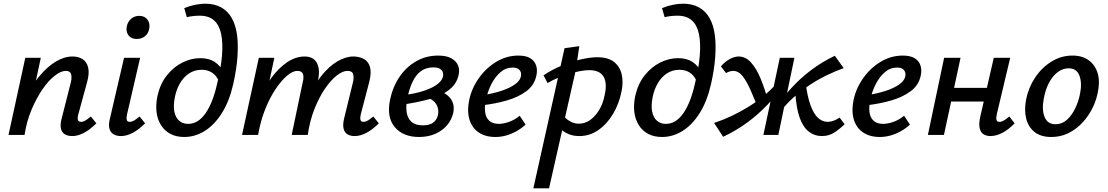

<svg xmlns="http://www.w3.org/2000/svg" viewBox="-20 -731 6002 1040"><path d="M371 6Q349 6 332.5 -3Q316 -12 310.5 -32.5Q305 -53 313 -85L364 -286Q370 -312 365 -329.5Q360 -347 336 -347Q310 -347 276 -320.5Q242 -294 209.5 -246.5Q177 -199 150.5 -136Q124 -73 113 0H50Q74 -103 110 -182Q146 -261 190.5 -315Q235 -369 281.5 -397Q328 -425 373 -425Q405 -425 427.5 -410.5Q450 -396 457.5 -365.5Q465 -335 452 -287L404 -111Q399 -93 402 -82Q405 -71 419 -71Q430 -71 442 -78Q454 -85 472 -100L502 -63Q468 -29 435 -11.5Q402 6 371 6ZM26 0 117 -418H201L112 0Z M635 6Q612 6 595.5 -3.5Q579 -13 573 -33.5Q567 -54 575 -87L652 -418H739L668 -111Q664 -93 666.5 -82Q669 -71 683 -71Q694 -71 706 -78Q718 -85 736 -100L766 -63Q732 -29 699 -11.5Q666 6 635 6ZM721 -520Q701 -520 687.5 -529Q674 -538 668.5 -554Q663 -570 667 -589Q672 -613 690 -629Q708 -645 734 -645Q754 -645 767.5 -635.5Q781 -626 786.5 -610Q792 -594 788 -574Q783 -549 765 -534.5Q747 -520 721 -520Z M978 11Q935 11 903.5 -5.5Q872 -22 852.5 -52.5Q833 -83 828 -123.5Q823 -164 833 -212Q848 -278 884.5 -323.5Q921 -369 968.5 -392.5Q1016 -416 1065 -416Q1113 -416 1144.5 -394.5Q1176 -373 1191 -338L1162 -299Q1148 -326 1125.5 -339.5Q1103 -353 1073 -353Q1033 -353 1003 -332.5Q973 -312 954 -278.5Q935 -245 927 -204Q918 -158 924.5 -126Q931 -94 950.5 -77Q970 -60 999 -60Q1053 -60 1093 -117Q1133 -174 1156 -277Q1177 -362 1182.5 -430Q1188 -498 1178 -546.5Q1168 -595 1139.5 -620.5Q1111 -646 1062 -646Q1044 -646 1026 -644Q1008 -642 992 -638L978 -687Q1007 -699 1036.5 -705Q1066 -711 1092 -711Q1142 -711 1178 -691Q1214 -671 1235.5 -633Q1257 -595 1264 -541.5Q1271 -488 1266 -420.5Q1261 -353 1243 -274Q1222 -182 1182 -118.5Q1142 -55 1089.5 -22Q1037 11 978 11Z M1901 6Q1879 6 1863 -3Q1847 -12 1841.5 -32.5Q1836 -53 1843 -85L1892 -286Q1898 -311 1893 -329Q1888 -347 1862 -347Q1836 -347 1804 -322Q1772 -297 1740.5 -251Q1709 -205 1683.5 -141Q1658 -77 1647 0H1585Q1607 -105 1642 -185Q1677 -265 1719 -318Q1761 -371 1806.5 -398Q1852 -425 1894 -425Q1925 -425 1950 -412Q1975 -399 1984 -368.5Q1993 -338 1980 -287L1934 -111Q1930 -93 1932.5 -82Q1935 -71 1949 -71Q1960 -71 1972 -78Q1984 -85 2002 -100L2032 -63Q1998 -29 1965 -11.5Q1932 6 1901 6ZM1291 0 1382 -418H1466L1377 0ZM1323 0Q1343 -94 1375 -172Q1407 -250 1448 -306.5Q1489 -363 1535.5 -394Q1582 -425 1630 -425Q1679 -425 1697.5 -388Q1716 -351 1701 -289L1633 0H1560L1620 -287Q1627 -313 1621 -330Q1615 -347 1590 -347Q1566 -347 1535.5 -321.5Q1505 -296 1473.5 -249.5Q1442 -203 1416.5 -139.5Q1391 -76 1378 0Z M2250 11Q2163 11 2118 -43Q2073 -97 2093 -192Q2108 -262 2144.5 -315.5Q2181 -369 2235 -399.5Q2289 -430 2353 -430Q2399 -430 2426 -414.5Q2453 -399 2462 -374.5Q2471 -350 2463 -320Q2454 -283 2427 -257Q2400 -231 2361 -214Q2322 -197 2275 -186Q2228 -175 2179 -167L2175 -217Q2260 -228 2315 -254.5Q2370 -281 2379 -315Q2382 -325 2379.5 -336.5Q2377 -348 2365 -357Q2353 -366 2327 -366Q2288 -366 2260.5 -346Q2233 -326 2215 -288.5Q2197 -251 2186 -198Q2178 -157 2182.5 -124Q2187 -91 2208.5 -71.5Q2230 -52 2271 -52Q2290 -52 2306.5 -57Q2323 -62 2335 -74.5Q2347 -87 2352 -107Q2357 -129 2350.5 -150Q2344 -171 2327 -185Q2310 -199 2283 -203L2347 -243Q2361 -239 2379 -230.5Q2397 -222 2412 -207Q2427 -192 2434 -170.5Q2441 -149 2435 -119Q2426 -81 2401 -52Q2376 -23 2337.5 -6Q2299 11 2250 11Z M2663 11Q2609 11 2572.5 -14Q2536 -39 2522.5 -85Q2509 -131 2522 -192Q2536 -255 2575 -309.5Q2614 -364 2669.5 -397Q2725 -430 2788 -430Q2830 -430 2853.5 -415Q2877 -400 2884.5 -374.5Q2892 -349 2885 -320Q2874 -269 2831 -237Q2788 -205 2726 -187Q2664 -169 2594 -161L2598 -216Q2654 -225 2697.5 -239.5Q2741 -254 2768.5 -273.5Q2796 -293 2801 -315Q2804 -324 2802 -335.5Q2800 -347 2789.5 -356Q2779 -365 2757 -365Q2720 -365 2691.5 -340.5Q2663 -316 2643 -278Q2623 -240 2614 -198Q2604 -157 2607.5 -125.5Q2611 -94 2630 -77Q2649 -60 2682 -60Q2706 -60 2736.5 -70.5Q2767 -81 2795 -104L2827 -56Q2804 -35 2777 -20Q2750 -5 2721.5 3Q2693 11 2663 11Z M2869 289 3038 -470 3118 -481 3098 -348 2954 289ZM3118 6Q3084 6 3058 -5.5Q3032 -17 3014.5 -35Q2997 -53 2989 -73L3024 -114Q3043 -88 3066.5 -74.5Q3090 -61 3115 -61Q3147 -61 3174.5 -79.5Q3202 -98 3224 -133Q3246 -168 3255 -215Q3270 -280 3249.5 -315.5Q3229 -351 3171 -351Q3151 -351 3123 -346Q3095 -341 3064.5 -331.5Q3034 -322 3003 -309.5Q2972 -297 2946 -281L2924 -323Q2970 -354 3023.5 -376Q3077 -398 3127.5 -409.5Q3178 -421 3215 -421Q3274 -421 3306 -395.5Q3338 -370 3347.5 -328Q3357 -286 3347 -238Q3334 -170 3301 -114.5Q3268 -59 3221 -26.5Q3174 6 3118 6Z M3566 11Q3523 11 3491.5 -5.5Q3460 -22 3440.5 -52.5Q3421 -83 3416 -123.5Q3411 -164 3421 -212Q3436 -278 3472.5 -323.5Q3509 -369 3556.5 -392.5Q3604 -416 3653 -416Q3701 -416 3732.5 -394.5Q3764 -373 3779 -338L3750 -299Q3736 -326 3713.5 -339.5Q3691 -353 3661 -353Q3621 -353 3591 -332.5Q3561 -312 3542 -278.5Q3523 -245 3515 -204Q3506 -158 3512.5 -126Q3519 -94 3538.5 -77Q3558 -60 3587 -60Q3641 -60 3681 -117Q3721 -174 3744 -277Q3765 -362 3770.5 -430Q3776 -498 3766 -546.5Q3756 -595 3727.5 -620.5Q3699 -646 3650 -646Q3632 -646 3614 -644Q3596 -642 3580 -638L3566 -687Q3595 -699 3624.5 -705Q3654 -711 3680 -711Q3730 -711 3766 -691Q3802 -671 3823.5 -633Q3845 -595 3852 -541.5Q3859 -488 3854 -420.5Q3849 -353 3831 -274Q3810 -182 3770 -118.5Q3730 -55 3677.5 -22Q3625 11 3566 11Z M3897 10 3848 -65Q3894 -80 3942 -102.5Q3990 -125 4037.5 -154.5Q4085 -184 4128 -221Q4171 -258 4206 -302L4234 -283Q4189 -218 4137.5 -164Q4086 -110 4026.5 -66.5Q3967 -23 3897 10ZM4092 -133Q4068 -191 4047 -239.5Q4026 -288 4003.5 -317.5Q3981 -347 3951 -347Q3942 -347 3931 -343.5Q3920 -340 3913 -335L3885 -371Q3903 -394 3930 -409.5Q3957 -425 3981 -425Q4019 -425 4048 -392.5Q4077 -360 4099 -307.5Q4121 -255 4138 -193ZM4115 0 4204 -418H4283L4196 0ZM4200 -117 4172 -136Q4217 -200 4266.5 -254Q4316 -308 4374.5 -352Q4433 -396 4502 -429L4550 -362Q4505 -346 4457.5 -323Q4410 -300 4364 -269.5Q4318 -239 4276 -201Q4234 -163 4200 -117ZM4431 6Q4392 6 4361 -18Q4330 -42 4311.5 -93.5Q4293 -145 4288 -229L4343 -288Q4353 -208 4370.5 -160.5Q4388 -113 4411.5 -92Q4435 -71 4463 -71Q4473 -71 4485 -74Q4497 -77 4508 -82.5Q4519 -88 4528 -94L4555 -58Q4525 -29 4496.5 -11.5Q4468 6 4431 6Z M4745 11Q4691 11 4654.5 -14Q4618 -39 4604.5 -85Q4591 -131 4604 -192Q4618 -255 4657 -309.5Q4696 -364 4751.5 -397Q4807 -430 4870 -430Q4912 -430 4935.5 -415Q4959 -400 4966.5 -374.5Q4974 -349 4967 -320Q4956 -269 4913 -237Q4870 -205 4808 -187Q4746 -169 4676 -161L4680 -216Q4736 -225 4779.5 -239.5Q4823 -254 4850.5 -273.5Q4878 -293 4883 -315Q4886 -324 4884 -335.5Q4882 -347 4871.5 -356Q4861 -365 4839 -365Q4802 -365 4773.5 -340.5Q4745 -316 4725 -278Q4705 -240 4696 -198Q4686 -157 4689.5 -125.5Q4693 -94 4712 -77Q4731 -60 4764 -60Q4788 -60 4818.5 -70.5Q4849 -81 4877 -104L4909 -56Q4886 -35 4859 -20Q4832 -5 4803.5 3Q4775 11 4745 11Z M5345 6Q5324 6 5308 -3.5Q5292 -13 5286.5 -36.5Q5281 -60 5290 -100L5363 -418H5452L5379 -111Q5375 -93 5377.5 -82Q5380 -71 5394 -71Q5405 -71 5417 -78Q5429 -85 5447 -100L5476 -63Q5443 -29 5409.5 -11.5Q5376 6 5345 6ZM5006 0 5094 -418H5183L5093 0ZM5084 -181 5100 -255H5373L5357 -181Z M5674 11Q5618 11 5584 -16Q5550 -43 5538.5 -89Q5527 -135 5538 -192Q5551 -257 5587 -311Q5623 -365 5675.5 -397.5Q5728 -430 5789 -430Q5843 -430 5878 -404Q5913 -378 5926 -333Q5939 -288 5926 -228Q5913 -164 5877 -109.5Q5841 -55 5789 -22Q5737 11 5674 11ZM5697 -58Q5732 -58 5758.5 -81.5Q5785 -105 5803.5 -143Q5822 -181 5830 -222Q5842 -281 5827 -321Q5812 -361 5768 -361Q5737 -361 5709.5 -340.5Q5682 -320 5662.5 -283.5Q5643 -247 5634 -198Q5622 -135 5638.5 -96.5Q5655 -58 5697 -58Z"/></svg>

Font: Ysabeau Infant SemiBold
Style: Italic
Weight: 600
Italic angle: -12°
Designer: Christian Thalmann (Catharsis Fonts)
Version: Version 2.002; featfreeze: ss01,ss02,lnum